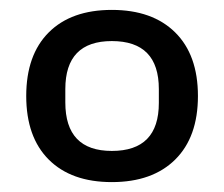

<svg xmlns="http://www.w3.org/2000/svg" viewBox="-20 -719 453 388"><path d="M33 -525Q33 -608 78.5 -653.5Q124 -699 206 -699Q288 -699 334 -653.5Q380 -608 380 -525Q380 -442 334 -396.5Q288 -351 206 -351Q124 -351 78.5 -396.5Q33 -442 33 -525ZM206 -414Q301 -414 301 -511V-539Q301 -636 206 -636Q112 -636 112 -539V-512Q112 -414 206 -414Z"/></svg>

Font: Mozilla Text BETA Medium
Style: Regular
Weight: 500
Designer: Studio DRAMA
Foundry: Studio DRAMA
Version: Version 0.100